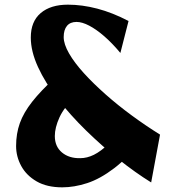

<svg xmlns="http://www.w3.org/2000/svg" viewBox="-20 -782 742 823"><path d="M628 0Q560 -42 488 -99.5Q416 -157 348.5 -223Q281 -289 227.5 -358Q174 -427 143 -494.5Q112 -562 112 -621Q112 -690 154.5 -726Q197 -762 271 -762Q332 -762 397 -745Q462 -728 531 -692L496 -555Q461 -597 427 -626.5Q393 -656 362.5 -672Q332 -688 308 -688Q281 -688 267 -671Q253 -654 253 -623Q253 -593 276 -553Q299 -513 339.5 -468.5Q380 -424 432.5 -377.5Q485 -331 545 -287Q605 -243 666 -205ZM247 21Q181 21 137 -4.5Q93 -30 71 -70.5Q49 -111 49 -156Q49 -209 65 -254Q81 -299 118 -346Q155 -393 217 -450L306 -371Q255 -323 235 -279Q215 -235 215 -199Q215 -154 245.5 -128.5Q276 -103 324 -104Q353 -104 382.5 -118.5Q412 -133 447 -166.5Q482 -200 529 -257L595 -190Q530 -107 469.5 -61Q409 -15 353.5 3Q298 21 247 21Z"/></svg>

Font: Marhey Medium
Style: Regular
Weight: 500
Designer: Nur Syamsi & Bustanul Arifin
Foundry: Namelatype
Version: Version 1.000